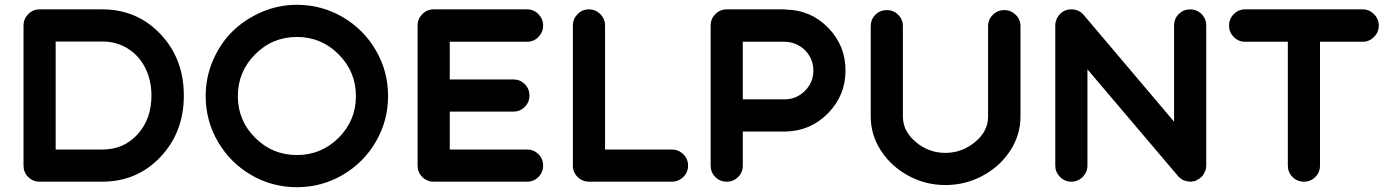

<svg xmlns="http://www.w3.org/2000/svg" viewBox="-20 -757 5781 800"><path d="M411 -718Q554 -716 650 -613.5Q746 -511 746 -359Q746 -207 650 -104.5Q554 -2 411 0Q410 0 409 0H145Q117 0 97.5 -19.5Q78 -39 78 -67V-651Q78 -678 97.5 -698Q117 -718 145 -718H407Q408 -718 411 -718ZM611 -359Q611 -423 585 -474.5Q559 -526 512 -555Q465 -584 407 -584H212V-134H407Q496 -134 553.5 -197.5Q611 -261 611 -359Z M1217 -737Q1320 -737 1407.5 -686Q1495 -635 1546 -547.5Q1597 -460 1597 -357Q1597 -254 1546 -166.5Q1495 -79 1407.5 -28Q1320 23 1217 23Q1114 23 1026.5 -28Q939 -79 888 -166.5Q837 -254 837 -357Q837 -434 867 -504.5Q897 -575 948 -625.5Q999 -676 1069.5 -706.5Q1140 -737 1217 -737ZM1043 -183Q1115 -111 1217 -111Q1319 -111 1391 -183Q1463 -255 1463 -356.5Q1463 -458 1391 -530.5Q1319 -603 1217 -603Q1115 -603 1043 -530.5Q971 -458 971 -356.5Q971 -255 1043 -183Z M2176 -134Q2204 -134 2223.5 -114.5Q2243 -95 2243 -67Q2243 -39 2223.5 -19.5Q2204 0 2176 0H1787Q1759 0 1739.5 -19.5Q1720 -39 1720 -67V-651Q1720 -678 1739.5 -698Q1759 -718 1787 -718H2176Q2204 -718 2223.5 -698Q2243 -678 2243 -650.5Q2243 -623 2223.5 -603Q2204 -583 2176 -583H1854V-426H2119Q2147 -426 2166.5 -406.5Q2186 -387 2186 -359Q2186 -331 2166.5 -311.5Q2147 -292 2119 -292H1854V-134Z M2779 -134Q2807 -134 2827 -114.5Q2847 -95 2847 -67Q2847 -39 2827 -19.5Q2807 0 2779 0H2434Q2414 0 2397 -11Q2371 -29 2367 -60Q2367 -64 2367 -67V-651Q2367 -678 2386.5 -698Q2406 -718 2434 -718Q2462 -718 2481.5 -698Q2501 -678 2501 -651V-134Z M3256 -717Q3359 -715 3431 -641Q3503 -567 3503 -463.5Q3503 -360 3431 -286Q3359 -212 3256 -209Q3252 -209 3249 -209H3075V-67Q3075 -39 3055.5 -19.5Q3036 0 3008 0Q2980 0 2960.5 -19.5Q2941 -39 2941 -67V-651Q2941 -678 2960.5 -698Q2980 -718 3008 -718H3249Q3252 -718 3256 -717ZM3249 -343Q3298 -343 3333.5 -378Q3369 -413 3369 -463Q3369 -496 3353 -523.5Q3337 -551 3309 -567Q3281 -583 3249 -583H3075V-343H3249Z M4232 -648V-271Q4232 -195 4189.5 -129.5Q4147 -64 4075 -25Q4003 14 3919 14Q3836 14 3764.5 -25Q3693 -64 3650.5 -129.5Q3608 -195 3608 -271V-648Q3608 -676 3627.5 -695.5Q3647 -715 3675 -715Q3703 -715 3722.5 -695.5Q3742 -676 3742 -648V-271Q3742 -211 3795.5 -165.5Q3849 -120 3919 -120Q3988 -120 4042.5 -165Q4097 -210 4097 -271V-648Q4097 -676 4117 -695.5Q4137 -715 4164.5 -715Q4192 -715 4212 -695.5Q4232 -676 4232 -648Z M5006 -70Q5006 -67 5006 -66Q5006 -63 5005 -58Q5005 -56 5005 -55Q5004 -51 5003 -47Q5003 -47 5001 -44Q5000 -41 4999 -38Q4998 -36 4997 -35Q4996 -32 4994 -29Q4993 -29 4993 -28Q4993 -27 4992.5 -27Q4992 -27 4992 -26Q4989 -23 4985 -19Q4985 -19 4984 -18Q4981 -15 4978 -13Q4977 -12 4975 -11Q4972 -9 4969 -8Q4967 -6 4966 -6Q4963 -4 4959 -3Q4959 -3 4958 -3Q4957 -3 4957 -2Q4952 -1 4947 -1Q4947 0 4946 0Q4945 0 4944 0Q4940 0 4937 0Q4935 0 4933 -1Q4930 -1 4925 -2Q4922 -2 4922 -3Q4916 -4 4911 -6V-7Q4912 -6 4912 -6H4911Q4910 -7 4910 -7Q4910 -7 4909 -7Q4907 -8 4906 -9Q4904 -10 4902 -11Q4902 -11 4902 -11.5Q4902 -12 4901 -12Q4899 -14 4898 -15Q4897 -15 4896 -16Q4895 -17 4893 -19Q4893 -19 4892.5 -19.5Q4892 -20 4891 -20Q4889 -22 4887 -25Q4887 -25 4887 -25L4888 -24L4511 -468V-67Q4511 -40 4491.5 -20Q4472 0 4444 0Q4416 0 4396.5 -20Q4377 -40 4377 -67V-647Q4376 -675 4395 -696.5Q4414 -718 4444 -718Q4476 -718 4496 -694L4872 -250V-651Q4872 -679 4891.5 -698.5Q4911 -718 4939 -718Q4967 -718 4986.5 -698.5Q5006 -679 5006 -651V-74Q5006 -73 5006 -71.5Q5006 -70 5006 -70Z M5658 -718Q5685 -718 5705 -698Q5725 -678 5725 -650.5Q5725 -623 5705 -603Q5685 -583 5658 -583H5480V-67Q5480 -39 5460.5 -19.5Q5441 0 5413 0Q5385 0 5365.5 -19.5Q5346 -39 5346 -67V-583H5168Q5140 -583 5120.5 -603Q5101 -623 5101 -650.5Q5101 -678 5120.5 -698Q5140 -718 5168 -718Z"/></svg>

Font: Multiround Pro
Style: Regular
Weight: 400
Designer: Ivan Filipov, Sasha Pavljenko
Version: Version 1.005;Fontself Maker 3.5.4